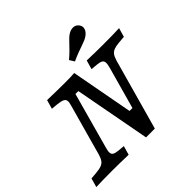

<svg xmlns="http://www.w3.org/2000/svg" viewBox="-190 -952 1138 1138"><g transform="rotate(-45 379.0 -383.5)"><path d="M325.3 -477.7H300.9L224.8 -201.6H165.9L233.7 -445.2Q241 -468.8 239.1 -481.8Q237.3 -494.7 224.3 -501Q211.3 -507.4 182 -510.6L140.3 -514.5L156.4 -571Q246.8 -568.5 305.1 -568.5H304.5Q358.5 -568.5 383.6 -571L456.5 -180H480.9L554.8 -445.2Q561.3 -469.4 560.1 -482.7Q558.8 -496 548.4 -502Q537.9 -508.1 515.4 -510.5L472.6 -514.5L488.7 -571Q565.4 -568.5 623.8 -568.5Q711.1 -568.5 759.7 -571L743.6 -514.5L700.2 -510.7Q671.3 -508.2 654.9 -501.8Q638.6 -495.3 629.4 -482.4Q620.2 -469.5 612.9 -445.2L488.7 0H414.9ZM242.6 -60.5 285.3 -56.5 269.2 0Q192.5 -2.4 134.1 -2.4Q46.8 -2.4 -1.8 0L14.3 -56.5L57.7 -60.3Q86.6 -62.7 103 -69.2Q119.4 -75.7 128.5 -88.6Q137.7 -101.5 145 -125.8L165.9 -201.6H224.8L203.9 -125.8Q196.7 -101.6 197.9 -88.3Q199.1 -75 209.5 -69Q220 -62.9 242.6 -60.5ZM487.4 -715.7Q498.8 -727.9 509.4 -738.1Q520.1 -748.3 529.1 -754Q551.7 -768.5 572.8 -766.5Q593.8 -764.5 605.9 -746.8Q618.1 -729.7 610.8 -709.9Q603.6 -690.1 580.7 -675.5Q572.5 -669.9 558.8 -664.2Q545 -658.6 528.9 -653Q509.5 -646.6 485.3 -637.4Q461.1 -628.2 435.3 -616.1L416.1 -646.8Q437.8 -665.2 455.7 -682.9Q473.7 -700.5 487.4 -715.7Z"/></g></svg>

Font: Playfair Micro SmCond SmLight
Style: Italic
Weight: 360
Width: 4
Italic angle: -15.6°
Designer: Claus Eggers Sørensen
Foundry: Claus Eggers Sørensen
Version: Version 2.203;Glyphs 3.3 (3326)